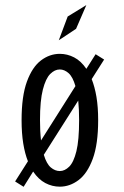

<svg xmlns="http://www.w3.org/2000/svg" viewBox="-20 -724 490 756"><path d="M39.5 -9.5 90 -89Q78 -119 71.5 -159.2Q65 -199.5 65 -251Q65 -345.5 86 -402.8Q107 -460 141.2 -486Q175.5 -512 215.5 -512Q245 -512 272 -498Q299 -484 320 -453L356.5 -510.5L390 -489.5L341 -412.5Q353 -382.5 359.8 -342.5Q366.5 -302.5 366.5 -251Q366.5 -156 345.2 -98.5Q324 -41 289.5 -15Q255 11 215.5 11Q185.5 11 158.5 -3.2Q131.5 -17.5 110.5 -48.5L73 11.5ZM137.5 -251Q137.5 -206 141.5 -171L277 -385Q266.5 -421.5 250 -436Q233.5 -450.5 215.5 -450.5Q195.5 -450.5 177.8 -432.8Q160 -415 148.8 -371.5Q137.5 -328 137.5 -251ZM215.5 -50.5Q235 -50.5 252.5 -67.8Q270 -85 280.8 -128.5Q291.5 -172 291.5 -251Q291.5 -294 288 -328L152.5 -114.5Q163.5 -78.5 180.2 -64.5Q197 -50.5 215.5 -50.5ZM211.5 -565.5 246.5 -659 320 -704 279.5 -610.5Z"/></svg>

Font: Trispace Condensed Light
Style: Regular
Weight: 300
Width: 3
Designer: Tyler Finck
Foundry: Etcetera Type Company
Version: Version 1.210; ttfautohint (v1.8.3)